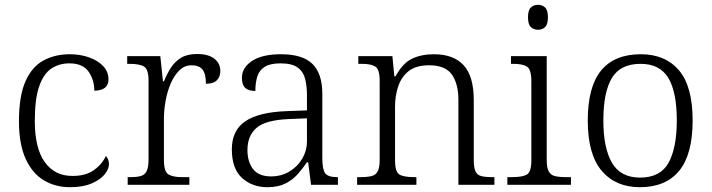

<svg xmlns="http://www.w3.org/2000/svg" viewBox="-20 -770 2965 800"><path d="M272 10Q211 10 163 -18.5Q115 -47 87 -108Q59 -169 59 -264Q59 -371 86.5 -432Q114 -493 162 -518.5Q210 -544 271 -544Q314 -544 351 -531Q388 -518 410 -494.5Q432 -471 432 -439Q432 -393 373 -392Q373 -437 349 -471.5Q325 -506 269 -506Q226 -506 193.5 -484Q161 -462 143 -409.5Q125 -357 125 -265Q125 -152 167 -94Q209 -36 283 -37Q337 -37 371 -61Q405 -85 421 -120Q434 -107 434 -86Q434 -66 416 -43.5Q398 -21 361.5 -5.5Q325 10 272 10Z M512 0V-32H524Q550 -32 566.5 -36.5Q583 -41 591 -57Q599 -73 599 -107V-433Q599 -481 580.5 -492.5Q562 -504 519 -504H510V-536H648L659 -431H663Q675 -461 691.5 -487Q708 -513 734 -529Q760 -545 801 -545Q848 -545 873 -525.5Q898 -506 898 -474Q898 -451 884 -436Q870 -421 838 -421Q838 -463 823.5 -480.5Q809 -498 778 -498Q749 -498 727.5 -477Q706 -456 691.5 -422.5Q677 -389 670 -350Q663 -311 663 -274V-104Q663 -55 681.5 -43.5Q700 -32 738 -32H769V0Z M1094 10Q1031 10 988.5 -28.5Q946 -67 946 -148Q946 -227 1002.5 -265Q1059 -303 1176 -307L1259 -310V-372Q1259 -411 1251.5 -441Q1244 -471 1220.5 -488.5Q1197 -506 1149 -506Q1106 -506 1083 -491.5Q1060 -477 1052 -451Q1044 -425 1044 -391Q1016 -391 1002 -403.5Q988 -416 988 -446Q988 -488 1030 -516Q1072 -544 1151 -544Q1241 -544 1282 -503.5Q1323 -463 1323 -379V-112Q1323 -64 1335 -48Q1347 -32 1384 -32H1388V0H1276L1264 -94H1259Q1242 -69 1221 -45Q1200 -21 1169.5 -5.5Q1139 10 1094 10ZM1109 -35Q1153 -35 1187 -56Q1221 -77 1240 -110Q1259 -143 1259 -181V-277L1185 -274Q1086 -270 1048.5 -237Q1011 -204 1011 -145Q1011 -96 1034.5 -65.5Q1058 -35 1109 -35Z M1468 0V-32H1482Q1511 -32 1528.5 -36.5Q1546 -41 1554 -56.5Q1562 -72 1562 -105V-433Q1562 -481 1544 -492.5Q1526 -504 1488 -504H1473V-536H1615L1623 -452H1628Q1658 -507 1697 -525.5Q1736 -544 1788 -544Q1870 -544 1912 -498Q1954 -452 1954 -353V-105Q1954 -72 1961 -56.5Q1968 -41 1984.5 -36.5Q2001 -32 2030 -32H2040V0H1890V-354Q1890 -420 1863 -459Q1836 -498 1768 -498Q1713 -498 1682.5 -473.5Q1652 -449 1639 -409.5Q1626 -370 1626 -326V-102Q1626 -54 1644 -43Q1662 -32 1705 -32H1715V0Z M2222 -646Q2204 -646 2192 -657Q2180 -668 2180 -698Q2180 -728 2192 -739Q2204 -750 2222 -750Q2239 -750 2251 -739Q2263 -728 2263 -698Q2263 -668 2251 -657Q2239 -646 2222 -646ZM2094 0V-32H2114Q2157 -32 2175.5 -43Q2194 -54 2194 -102V-431Q2194 -481 2175.5 -492.5Q2157 -504 2119 -504H2109V-536H2258V-105Q2258 -72 2266 -56.5Q2274 -41 2291.5 -36.5Q2309 -32 2338 -32H2359V0Z M2646 10Q2545 10 2487 -58.5Q2429 -127 2429 -268Q2429 -408 2484.5 -476Q2540 -544 2650 -544Q2752 -544 2809 -477Q2866 -410 2866 -268Q2866 -127 2810 -58.5Q2754 10 2646 10ZM2647 -30Q2732 -30 2766 -92.5Q2800 -155 2800 -268Q2800 -387 2764.5 -445.5Q2729 -504 2649 -504Q2565 -504 2529.5 -445Q2494 -386 2494 -268Q2494 -153 2530 -91.5Q2566 -30 2647 -30Z"/></svg>

Font: Noto Serif Gurmukhi Light
Style: Regular
Weight: 300
Designer: Vaibhav Singh and the Monotype Design Team
Foundry: Monotype Imaging Inc.
Version: Version 2.004; ttfautohint (v1.8.4.7-5d5b)